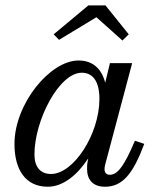

<svg xmlns="http://www.w3.org/2000/svg" viewBox="-20 -700 594 730"><path d="M346.5 -634.5 445.5 -546 469.5 -569.5 381 -679.5H316L184 -569.5L204.5 -548.5ZM528.5 -153 493 -165C454.5 -74 428.5 -35.5 398 -35.5C383 -35.5 377.5 -45 377.5 -56.5C377.5 -61 378 -67 379.5 -72.5L482.5 -460H398L380 -385.5C367 -436.5 334.5 -470 278.5 -470C170.5 -470 35 -305.5 35 -152.5C35 -55 77 10 161.5 10C220 10 274.5 -35 315.5 -98L313 -85C311.5 -78 311 -69 311 -58C311 -18 332 10 379 10C445.5 10 485.5 -38 528.5 -153ZM358 -324C358 -190 260 -38.5 174 -38.5C133 -38.5 111 -66 111 -112.5C111 -242.5 204.5 -423.5 291 -423.5C332 -423.5 358 -392 358 -324Z"/></svg>

Font: Bodoni* 06pt
Style: Italic
Weight: 400
Italic angle: -13°
Version: Version 2.3